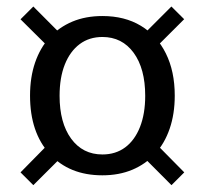

<svg xmlns="http://www.w3.org/2000/svg" viewBox="-20 -628 620 581"><path d="M289.7 -97.5Q189.4 -97.5 130.2 -162.3Q70.9 -227.2 70.9 -338.5Q70.9 -394.1 86.2 -438.7Q101.5 -483.3 130 -514.5Q158.6 -545.6 198.9 -562.6Q239.2 -579.5 290 -579.5Q357.4 -579.5 406.2 -550Q455.1 -520.5 481.9 -466.3Q508.8 -412.2 508.8 -338.6Q508.8 -283.4 493.5 -238.8Q478.2 -194.1 449.6 -162.8Q420.9 -131.5 380.7 -114.5Q340.4 -97.5 289.7 -97.5ZM80.8 -67.7 42.1 -106.4 126.5 -192.2 165.2 -151.8ZM498.9 -67.7 415.1 -151.8 453.2 -191.9 537.6 -106.4ZM289.9 -160.6Q330 -160.6 358.9 -182.1Q387.8 -203.6 403.6 -243.7Q419.4 -283.7 419.4 -338.1Q419.4 -420.3 384.5 -468.2Q349.5 -516.1 289.9 -516.1Q250 -516.1 221.1 -494.5Q192.1 -472.8 176.2 -433Q160.3 -393.2 160.3 -338.1Q160.3 -256.4 195.2 -208.5Q230.2 -160.6 289.9 -160.6ZM126.2 -486.2 42.1 -569.6 80.8 -608.3 163.2 -525.6ZM453.2 -486 416 -525.6 498.6 -608.3 537.3 -569.9Z"/></svg>

Font: Sutasoma
Style: Regular
Weight: 400
Designer: Izhar Fathurrohim, Akbar Rohmanto, Arusyal Khofiqoini
Foundry: Kiwari Kolektiv
Version: Version 1.102